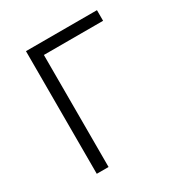

<svg xmlns="http://www.w3.org/2000/svg" viewBox="-131 -612 661 705"><g transform="rotate(-30 200.0 -260.0)"><path d="M78 0V-520H379V-475H128V0Z"/></g></svg>

Font: Raleway-v4020 Light
Style: Regular
Weight: 300
Designer: Matt McInerney, Pablo Impallari, Rodrigo Fuenzalida
Foundry: Matt McInerney, Pablo Impallari, Rodrigo Fuenzalida
Version: Version 4.020;PS 004.020;hotconv 1.0.88;makeotf.lib2.5.64775